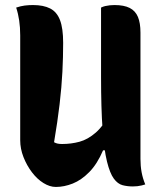

<svg xmlns="http://www.w3.org/2000/svg" viewBox="-20 -730 640 760"><path d="M555 0Q549 2 541 4Q533 6 524 7Q515 8 506 8Q484 8 465 3Q446 -2 430.5 -23Q415 -44 403.5 -90.5Q392 -137 386 -218.5Q380 -300 380 -427Q380 -461 380 -495Q380 -529 380 -563.5Q380 -598 380 -632Q380 -666 380 -700Q388 -704 396.5 -706Q405 -708 414.5 -709Q424 -710 433 -710Q471 -710 493.5 -698.5Q516 -687 526 -663Q536 -639 536 -601Q536 -539 536 -476.5Q536 -414 536 -351.5Q536 -289 536 -226.5Q536 -164 536 -101Q536 -73 540.5 -48.5Q545 -24 555 0ZM201 10Q177 10 152 -5.5Q127 -21 106.5 -48Q86 -75 73 -108Q60 -141 60 -175Q60 -243 60 -313Q60 -383 60 -453Q60 -523 60 -590Q60 -621 56 -648.5Q52 -676 44 -700Q62 -706 77.5 -708Q93 -710 111 -710Q152 -710 178.5 -696.5Q205 -683 217.5 -650.5Q230 -618 230 -560Q230 -505 227 -445.5Q224 -386 216 -318Q208 -250 194 -167Q201 -163 208.5 -161.5Q216 -160 226 -160Q262 -160 295 -169Q328 -178 359.5 -205.5Q391 -233 419 -289V-135H388Q365 -81 333.5 -49Q302 -17 268 -3.5Q234 10 201 10Z"/></svg>

Font: Recursive Monospace Casual ExtraBold
Style: Regular
Weight: 800
Version: Version 1.047